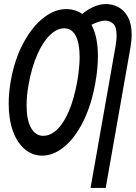

<svg xmlns="http://www.w3.org/2000/svg" viewBox="-20 -769 672 950"><path d="M23 -256.5Q23 -309.5 33.5 -370Q52.5 -476 95.8 -556.5Q139 -637 194.8 -680.5Q250.5 -724 307 -724Q352.5 -724 387 -700Q410.5 -720 441.5 -734.5Q472.5 -749 504.5 -749Q536 -749 565 -734Q594 -719 612.8 -685Q631.5 -651 631.5 -597.5Q631.5 -568 626 -537L503 161H428L551.5 -539Q557 -572 557 -592Q557 -636 540.2 -651.5Q523.5 -667 499 -667Q475 -667 432.5 -646.5Q464.5 -587 464.5 -491Q464.5 -429.5 451.5 -358Q432.5 -250 392 -168.5Q351.5 -87 298.2 -43Q245 1 188.5 1Q141 1 103.2 -30.2Q65.5 -61.5 44.2 -119.8Q23 -178 23 -256.5ZM362 -365Q374 -435 374 -487.5Q374 -555.5 354.5 -592.2Q335 -629 297.5 -629Q262 -629 227 -595.2Q192 -561.5 164.2 -498.2Q136.5 -435 121.5 -351Q111.5 -296 111.5 -247.5Q111.5 -176 133.5 -136.5Q155.5 -97 193.5 -97Q230.5 -97 263.5 -129Q296.5 -161 321.8 -221.5Q347 -282 362 -365Z"/></svg>

Font: JuliaMono
Style: Italic
Weight: 400
Italic angle: -9°
Monospace: yes
Designer: cormullion
Foundry: corm
Version: Version 0.057; ttfautohint (v1.8.4)